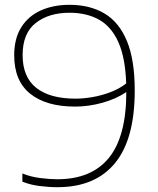

<svg xmlns="http://www.w3.org/2000/svg" viewBox="-20 -769 657 798"><path d="M269 -749Q353.5 -749 414.2 -713Q475 -677 507.5 -598.5Q540 -520 540 -393Q540 -190.5 457.8 -90.8Q375.5 9 219 9Q182 9 143.5 4Q105 -1 73 -14V-48Q106 -34.5 145.8 -29.2Q185.5 -24 218 -24Q360.5 -24 432.8 -113.2Q505 -202.5 505 -386.5Q463.5 -358 406 -342Q348.5 -326 292 -326Q172 -326 105.5 -379.5Q39 -433 39 -539Q39 -609 68.5 -655.8Q98 -702.5 150 -725.8Q202 -749 269 -749ZM294 -359Q326.5 -359 364.5 -365.5Q402.5 -372 439.2 -386Q476 -400 504.5 -422Q501 -528.5 472.2 -593.2Q443.5 -658 392 -687Q340.5 -716 269 -716Q182.5 -716 128.2 -673.2Q74 -630.5 74 -540Q74 -448.5 130.8 -403.8Q187.5 -359 294 -359Z"/></svg>

Font: Encode Sans Expanded Thin
Style: Regular
Weight: 100
Width: 7
Designer: Multiple Designers
Foundry: Impallari Type
Version: Version 3.000; ttfautohint (v1.8.3) -l 8 -r 50 -G 200 -x 14 